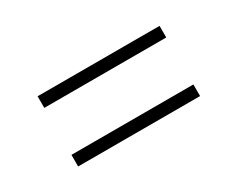

<svg xmlns="http://www.w3.org/2000/svg" viewBox="-46 -620 692 559"><g transform="rotate(-30 300.0 -340.0)"><path d="M95 -419V-458H505V-419ZM505 -222H95V-261H505Z"/></g></svg>

Font: Iosevka Aile Extralight
Style: Regular
Weight: 200
Designer: Belleve Invis
Foundry: Belleve Invis
Version: Version 31.1.0; ttfautohint (v1.8.4)